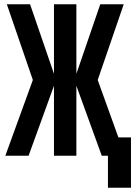

<svg xmlns="http://www.w3.org/2000/svg" viewBox="-20 -730 640 900"><path d="M5 0 134 -355 12 -710H121L233 -384V-710H338V-384L450 -710H560L438 -355L535 -86H594V150H486V0H457L338 -328V0H233V-328L114 0Z"/></svg>

Font: Geist Mono SemiBold
Style: Regular
Weight: 600
Monospace: yes
Designer: Basement.studio, Andrés Briganti, Mateo Zaragoza
Foundry: Basement.studio, Vercel, Andrés Briganti, Guido Ferreyra, Mateo Zaragoza
Version: Version 1.500; ttfautohint (v1.8.4.7-5d5b)